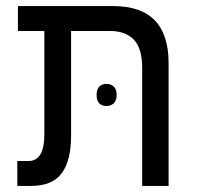

<svg xmlns="http://www.w3.org/2000/svg" viewBox="-20 -612 648 632"><path d="M37 0V-82H74Q126 -82 126 -170V-510H39V-592H353Q535 -592 535 -404V0H448V-387Q448 -454 420 -482Q392 -510 343 -510H214V-166Q214 -83 183 -41.5Q152 0 82 0ZM298 -300Q298 -318 307 -327Q316 -336 330 -336Q345 -336 354.5 -327Q364 -318 364 -300Q364 -281 354.5 -272Q345 -263 330 -263Q316 -263 307 -271.5Q298 -280 298 -300Z"/></svg>

Font: Noto Sans Hebrew SemiCondensed
Style: Regular
Weight: 400
Width: 4
Designer: Monotype Design Team
Foundry: Monotype Imaging Inc.
Version: Version 2.004; ttfautohint (v1.8.4.7-5d5b)